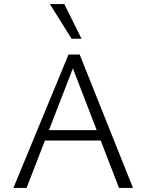

<svg xmlns="http://www.w3.org/2000/svg" viewBox="-20 -927 722 947"><path d="M567 0 327 -622H352L111 0H46L318 -658H373L636 0ZM165 -234 184 -285H483L509 -234ZM333 -736 226 -907H297L382 -736Z"/></svg>

Font: Ysabeau Office Light
Style: Regular
Weight: 300
Designer: Christian Thalmann (Catharsis Fonts)
Version: Version 2.001;gftools[0.9.30]; featfreeze: tnum,lnum,ss02